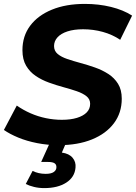

<svg xmlns="http://www.w3.org/2000/svg" viewBox="-28 -732 697 984"><path d="M273 12Q216 12 162.5 1.5Q109 -9 65.5 -27Q22 -45 -8 -66L58 -191Q91 -168 128.5 -151.5Q166 -135 207 -126.5Q248 -118 289 -118Q334 -118 366.5 -128Q399 -138 416.5 -156Q434 -174 434 -200Q434 -224 415 -239Q396 -254 365.5 -264.5Q335 -275 298 -285Q261 -295 223.5 -308.5Q186 -322 155.5 -342.5Q125 -363 106 -395Q87 -427 87 -475Q87 -547 126.5 -600Q166 -653 238 -682.5Q310 -712 407 -712Q478 -712 541 -696.5Q604 -681 649 -652L588 -528Q548 -555 499 -568.5Q450 -582 398 -582Q351 -582 317.5 -571Q284 -560 266.5 -540.5Q249 -521 249 -496Q249 -471 267.5 -455.5Q286 -440 317 -429.5Q348 -419 385 -409Q422 -399 459 -386Q496 -373 527 -353Q558 -333 577 -302.5Q596 -272 596 -226Q596 -154 556 -100.5Q516 -47 443.5 -17.5Q371 12 273 12ZM199 232Q171 232 146.5 226Q122 220 104 211L139 144Q153 151 170 155Q187 159 206 159Q234 159 247.5 149.5Q261 140 261 126Q262 112 252 105Q242 98 218 98H183L231 -8H314L289 50Q326 55 344 76.5Q362 98 359 127Q355 176 311.5 204Q268 232 199 232Z"/></svg>

Font: MOST Montserrat
Style: Bold Italic
Weight: 700
Italic angle: -11.3°
Designer: Julieta Ulanovsky
Foundry: Julieta Ulanovsky
Version: Version 8.000;March 11, 2024;FontCreator 15.0.0.2926 64-bit